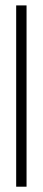

<svg xmlns="http://www.w3.org/2000/svg" viewBox="-20 -704 161 724"><path d="M41 0V-683.6H80.1V0Z"/></svg>

Font: Post No Bills Colombo
Style: Light
Weight: 400
Designer: Kosala Senevirathne, Siva Puranthara, Lasantha Premarathna, Tharique Azeez
Foundry: Mooniak
Version: Version 1.220 ; ttfautohint (v1.5)